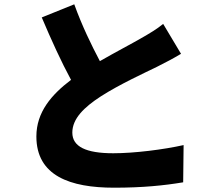

<svg xmlns="http://www.w3.org/2000/svg" viewBox="-20 -825 1040 892"><path d="M738 -714C709 -690 677 -671 635 -647C592 -622 517 -583 444 -541C405 -615 361 -705 325 -805L174 -744C218 -640 264 -539 310 -454C219 -385 149 -304 149 -191C149 -8 306 47 510 47C642 47 741 37 831 22L833 -151C739 -130 604 -113 506 -113C379 -113 316 -144 316 -209C316 -274 371 -327 448 -377C535 -433 651 -486 710 -515C750 -535 786 -554 821 -575Z"/></svg>

Font: Noto Sans Korean Black
Style: Bold
Weight: 900
Designer: Ryoko NISHIZUKA (kana & ideographs); Paul D. Hunt (Latin, Greek & Cyrillic); Wenlong ZHANG (bopomofo); Sandoll Communica
Foundry: Adobe Systems Incorporated
Version: Version 1.000;PS 1;hotconv 1.0.78;makeotf.lib2.5.61930